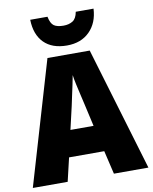

<svg xmlns="http://www.w3.org/2000/svg" viewBox="-100 -1022 871 1096"><g transform="rotate(-10 335.0 -474.0)"><path d="M470 0 438 -136H234L202 0H0L211 -716H456L670 0ZM373 -422Q368 -444 360.5 -476Q353 -508 346 -540Q339 -572 336 -595Q332 -573 325.5 -542Q319 -511 312 -479.5Q305 -448 300 -423L269 -289H403ZM519 -948Q515 -866 465.5 -816.5Q416 -767 334 -767Q248 -767 201 -814.5Q154 -862 152 -948H252Q260 -908 278.5 -895Q297 -882 334 -882Q365 -882 387 -895.5Q409 -909 416 -948Z"/></g></svg>

Font: Noto Sans Ethiopic SemiCondensed Black
Style: Regular
Weight: 900
Width: 4
Designer: Monotype Design Team
Foundry: Monotype Imaging Inc.
Version: Version 2.102; ttfautohint (v1.8.4.7-5d5b)